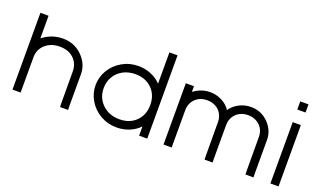

<svg xmlns="http://www.w3.org/2000/svg" viewBox="-82 -1276 2948 1774"><g transform="rotate(20 1392.0 -389.0)"><path d="M641 -20 642 21H563L562 -19L561 -326Q561 -405 510 -453.5Q459 -502 373 -503Q286 -503 230.5 -453.5Q175 -404 175 -326V-286V-20V20H95V-20V-286V-326V-695V-735H175V-695V-513Q263 -582 373 -583Q487 -583 564.5 -506Q642 -429 641 -326Z M802 -282Q802 -361 843 -430Q884 -499 956.5 -541Q1029 -583 1116 -583Q1182 -583 1241.5 -558.5Q1301 -534 1340 -491V-759V-799H1420V-759V-286V-282V-20V20H1340V-20V-71Q1301 -29 1242.5 -4.5Q1184 20 1118 20Q1117 20 1116 20Q1029 20 956.5 -22Q884 -64 843 -133.5Q802 -203 802 -282ZM882 -282Q882 -186 948 -123Q1014 -60 1114 -60Q1115 -60 1116 -60Q1215 -60 1277 -120.5Q1339 -181 1340 -277V-282Q1340 -379 1278.5 -440.5Q1217 -502 1116 -503Q1049 -503 996 -475Q943 -447 912.5 -396.5Q882 -346 882 -282Z M2022 -480Q2052 -526 2106.5 -554.5Q2161 -583 2223 -583Q2325 -583 2395 -511Q2465 -439 2464 -345V-20L2465 21H2386L2385 -19L2384 -345Q2384 -415 2339 -458.5Q2294 -502 2223 -503Q2177 -503 2140.5 -483.5Q2104 -464 2083 -428.5Q2062 -393 2062 -347V-345V-305V-20L2063 21H1984L1983 -19L1982 -305V-345Q1982 -391 1961.5 -427Q1941 -463 1904.5 -483Q1868 -503 1821 -503Q1750 -503 1705 -459Q1660 -415 1660 -345V-305V-20V20H1580V-20V-305V-345V-543V-583H1660V-543V-527Q1733 -582 1821 -583Q1883 -583 1938 -554.5Q1993 -526 2022 -480Z M2671 -707H2631V-787H2671H2672H2712V-707H2672ZM2631 -543V-583H2711V-543V-20V20H2631V-20Z"/></g></svg>

Font: Nordica Advanced
Style: RegularExtended
Weight: 300
Version: Version 1.07